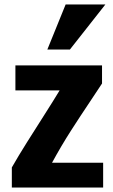

<svg xmlns="http://www.w3.org/2000/svg" viewBox="-20 -832 506 860"><path d="M293 -610 452 -812H274L192 -610ZM442 8V-103H213Q255 -180 298 -247Q341 -314 382 -375L437 -458V-539H49V-427H247Q218 -379 179 -318Q140 -257 101 -195Q62 -133 33 -82V8Z"/></svg>

Font: Repo Bold
Style: Bold
Weight: 700
Designer: Stefan Peev
Foundry: Context Ltd
Version: Version 1.502